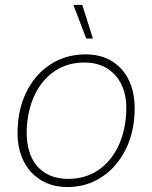

<svg xmlns="http://www.w3.org/2000/svg" viewBox="-20 -747 617 777"><path d="M252 10Q206 10 169 -6Q132 -22 105.5 -51Q79 -80 65 -120Q51 -160 51 -208Q51 -301 86 -373Q121 -445 183.5 -486Q246 -527 327 -527Q373 -527 409.5 -511.5Q446 -496 472 -467Q498 -438 511.5 -398Q525 -358 525 -309Q525 -216 489.5 -144Q454 -72 392.5 -31Q331 10 252 10ZM256 -23Q324 -23 376 -57.5Q428 -92 458 -154Q488 -216 491 -297Q493 -343 481.5 -379.5Q470 -416 447.5 -441.5Q425 -467 393.5 -480.5Q362 -494 322 -494Q254 -494 202.5 -460Q151 -426 121 -364Q91 -302 88 -219Q87 -172 98 -135.5Q109 -99 131 -74Q153 -49 184.5 -36Q216 -23 256 -23ZM329 -591 277 -727H313L356 -591Z"/></svg>

Font: Mona Sans
Style: Italic
Weight: 200
Italic angle: -11.6951°
Designer: Deni Anggara
Foundry: GitHub
Version: Version 2.000